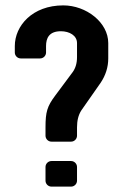

<svg xmlns="http://www.w3.org/2000/svg" viewBox="-20 -693 457 713"><path d="M185 -338C155 -298 149 -277 149 -220V-189C149 -177 159 -167 171 -167H244C256 -167 266 -177 266 -189V-220C266 -245 271 -266 282 -283L354 -386C372 -413 382 -443 382 -476V-533C382 -610 300 -673 215 -673C100 -673 35 -597 35 -522V-498C35 -486 45 -476 57 -476H129C141 -476 151 -486 151 -498V-522C151 -551 162 -577 206 -577C238 -577 266 -561 266 -533V-481C266 -457 260 -437 246 -420ZM171 0H244C256 0 266 -10 266 -22V-73C266 -85 256 -95 244 -95H171C159 -95 149 -85 149 -73V-22C149 -10 159 0 171 0Z"/></svg>

Font: DIN Rundschrift
Style: Breit
Weight: 400
Width: 7
Version: Version 1.027